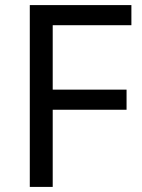

<svg xmlns="http://www.w3.org/2000/svg" viewBox="-20 -734 559 754"><path d="M187 0H97V-714H496V-635H187V-382H477V-303H187Z"/></svg>

Font: uhindi25
Style: Book
Weight: 400
Designer: Jelle Bosma - Monotype Design Team
Foundry: Monotype Imaging Inc.
Version: Version 2.003